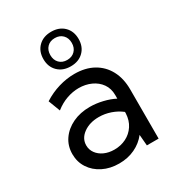

<svg xmlns="http://www.w3.org/2000/svg" viewBox="-179 -853 895 974"><g transform="rotate(-30 268.0 -366.0)"><path d="M469.7 0H400.9L395.5 -64.5Q368.7 -29.8 327.1 -10Q285.6 9.8 234.4 9.8Q181.6 9.8 140.1 -11Q98.6 -31.7 75 -67.9Q51.3 -104 51.3 -149.9Q51.3 -198.2 76.9 -235.1Q102.5 -272 146.7 -293Q190.9 -314 247.1 -314Q283.7 -314 321.8 -304.9Q359.9 -295.9 389.6 -280.3V-300.8Q389.6 -339.8 370.1 -367.4Q350.6 -395 317.9 -409.9Q285.2 -424.8 245.6 -424.8Q211.4 -424.8 175.8 -412.4Q140.1 -399.9 107.4 -374L81.1 -442.9Q123.5 -470.2 170.4 -484.1Q217.3 -498 263.2 -498Q326.7 -498 372.8 -472.4Q418.9 -446.8 444.3 -399.7Q469.7 -352.5 469.7 -288.1ZM248.5 -63.5Q286.1 -63.5 317.4 -79.1Q348.6 -94.7 368.2 -124.3Q387.7 -153.8 389.6 -194.3V-202.6Q362.8 -223.6 329.3 -235.1Q295.9 -246.6 261.2 -246.6Q207 -246.6 170.7 -220.2Q134.3 -193.8 134.3 -153.3Q134.3 -127.9 149.2 -107.4Q164.1 -86.9 189.9 -75.2Q215.8 -63.5 248.5 -63.5ZM268.1 -540Q221.7 -540 193.4 -567.9Q165 -595.7 165 -641.1Q165 -686.5 193.4 -714.4Q221.7 -742.2 268.1 -742.2Q314.5 -742.2 342.8 -714.4Q371.1 -686.5 371.1 -641.1Q371.1 -595.7 342.8 -567.9Q314.5 -540 268.1 -540ZM268.1 -577.1Q296.4 -577.1 313.7 -594.7Q331.1 -612.3 331.1 -641.1Q331.1 -669.9 313.7 -687.5Q296.4 -705.1 268.1 -705.1Q239.7 -705.1 222.7 -687.5Q205.6 -669.9 205.6 -641.1Q205.6 -612.3 222.7 -594.7Q239.7 -577.1 268.1 -577.1Z"/></g></svg>

Font: Kumbh Sans
Style: Regular
Weight: 400
Version: Version 1.005